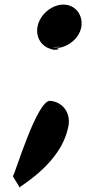

<svg xmlns="http://www.w3.org/2000/svg" viewBox="-20 -589 375 836"><path d="M143 -471C134 -417 172 -373 223 -373C279 -373 161 -372 217 -371C275 -380 168 -382 233 -385C282 -384 153 -382 210 -379C265 -375 324 -416 334 -471C343 -525 307 -569 256 -569C205 -569 152 -525 143 -471ZM199 -150C141 -156 43 176 37 176C31 176 65 221 64 227C152 169 251 83 276 -31C292 -91 258 -144 199 -150Z"/></svg>

Font: PlasticEraser
Style: It
Weight: 400
Foundry: Cannot Into Space Fonts
Version: Version 0.43